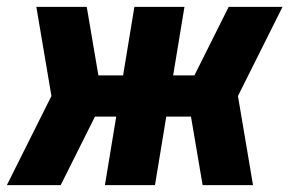

<svg xmlns="http://www.w3.org/2000/svg" viewBox="-35 -540 855 560"><path d="M142 0H-15L115 -260L71 -520H218L252 -320H324L357 -520H503L470 -320H532L632 -520H789L659 -260L703 0H556L522 -200H450L417 0H271L304 -200H242Z"/></svg>

Font: Iosevka Aile Heavy
Style: Italic
Weight: 900
Italic angle: -9°
Designer: Belleve Invis
Foundry: Belleve Invis
Version: Version 31.1.0; ttfautohint (v1.8.4)